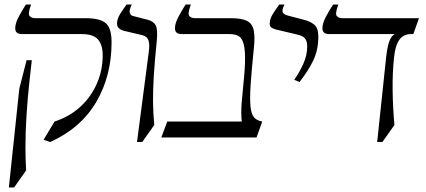

<svg xmlns="http://www.w3.org/2000/svg" viewBox="-20 -605 1875 845"><path d="M201 20 172 10 220 -70Q287 -92 334 -135.5Q381 -179 406.5 -237.5Q432 -296 432 -362Q432 -407 411.5 -431Q391 -455 340 -455H74Q64 -455 55.5 -460.5Q47 -466 47 -481Q47 -502 62.5 -531.5Q78 -561 94 -585H117Q102 -545 110 -535Q118 -525 135 -525H356Q419 -525 445 -503.5Q471 -482 471 -419Q471 -271 403.5 -156Q336 -41 201 20ZM19 220 65 -215 97 -340H120L111 -260Q102 -181 97 -103.5Q92 -26 92 45Q92 97 95 145L42 220Z M564 -535 630 -518Q654 -512 664.5 -495Q675 -478 670 -425Q661 -338 657 -273Q653 -208 653.5 -156.5Q654 -105 659 -55L606 20H583L635 -378Q639 -407 634 -425.5Q629 -444 607 -450L523 -470Q512 -473 503.5 -480.5Q495 -488 495 -501Q495 -522 509 -544Q523 -566 537 -585H560Q548 -561 551 -549.5Q554 -538 564 -535Z M1097 -390Q1087 -293 1083 -231.5Q1079 -170 1082.5 -136Q1086 -102 1098.5 -88Q1111 -74 1134 -70L1109 0H690L716 -70H1044Q1040 -108 1043.5 -151.5Q1047 -195 1051 -233Q1059 -308 1058.5 -352.5Q1058 -397 1050 -419Q1042 -441 1027 -448Q1012 -455 989 -455H777Q767 -455 758.5 -460.5Q750 -466 750 -481Q750 -502 765.5 -531.5Q781 -561 797 -585H820Q805 -545 813 -535Q821 -525 838 -525H995Q1042 -525 1066 -513.5Q1090 -502 1096.5 -472.5Q1103 -443 1097 -390Z M1245 -537 1321 -517Q1345 -511 1363 -496.5Q1381 -482 1381 -444Q1381 -384 1357.5 -336.5Q1334 -289 1298 -244L1275 -254Q1299 -288 1315.5 -325.5Q1332 -363 1332 -400Q1332 -423 1323 -435Q1314 -447 1288 -453L1195 -475Q1184 -478 1175.5 -483Q1167 -488 1167 -501Q1167 -522 1181 -544Q1195 -566 1209 -585H1232Q1220 -561 1224 -551.5Q1228 -542 1245 -537Z M1487 -525H1824L1799 -455H1789Q1755 -455 1737 -429Q1719 -403 1714 -350Q1707 -286 1708 -207.5Q1709 -129 1716 -55L1663 20H1640L1678 -340Q1683 -391 1691.5 -418Q1700 -445 1717 -455H1426Q1416 -455 1407.5 -460.5Q1399 -466 1399 -481Q1399 -502 1414.5 -531.5Q1430 -561 1446 -585H1469Q1454 -545 1462 -535Q1470 -525 1487 -525Z"/></svg>

Font: Bona Nova SC
Style: Italic
Weight: 400
Italic angle: -4°
Designer: Mateusz Machalski
Foundry: Capitalics
Version: Version 4.001; ttfautohint (v1.8.4.7-5d5b)